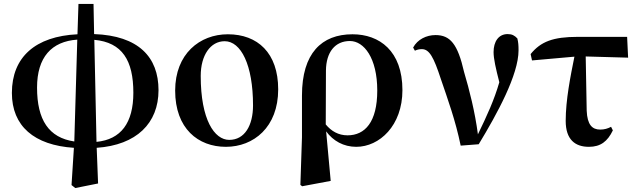

<svg xmlns="http://www.w3.org/2000/svg" viewBox="-20 -725 3214 969"><path d="M355 -11C226 -30 167 -120 167 -283C167 -436 240 -516 370 -525ZM341 209 360 224 475 201 468 21C669 7 780 -103 780 -270C780 -437 679 -545 455 -553L452 -705H376L371 -552C159 -542 40 -437 40 -256C40 -89 152 8 353 21ZM456 -524C597 -511 653 -420 653 -257C653 -104 590 -21 467 -9Z M1120 16C1260 16 1384 -83 1384 -274C1384 -458 1280 -552 1130 -552C988 -552 864 -453 864 -268C864 -76 980 16 1120 16ZM1137 -19C1062 -19 993 -121 993 -342C993 -446 1042 -517 1114 -517C1196 -517 1257 -398 1257 -193C1257 -92 1215 -19 1137 -19Z M1496 208 1505 215 1649 188 1626 -62C1661 -14 1714 16 1778 16C1895 16 2011 -91 2011 -270C2011 -468 1895 -552 1759 -552C1603 -552 1504 -456 1504 -243V-32ZM1624 -97 1625 -369C1626 -462 1671 -518 1746 -518C1817 -518 1884 -432 1884 -268C1884 -109 1822 -42 1734 -42C1688 -42 1652 -63 1624 -97Z M2305 10 2396 3C2490 -152 2597 -348 2597 -471C2597 -496 2596 -511 2591 -531C2577 -546 2564 -553 2542 -553C2496 -553 2471 -515 2471 -462C2471 -429 2482 -380 2500 -310C2474 -220 2438 -142 2392 -47C2377 -161 2349 -271 2322 -362C2290 -503 2252 -548 2178 -548C2132 -548 2087 -526 2065 -485L2074 -469C2084 -474 2095 -477 2109 -477C2147 -477 2169 -436 2205 -326C2239 -226 2279 -117 2305 10Z M2952 16C3011 16 3046 -11 3073 -67L3064 -85C3047 -76 3030 -71 3009 -71C2969 -71 2944 -95 2941 -166L2936 -440L3150 -434L3145 -539H2896C2771 -539 2709 -515 2658 -452L2665 -420L2879 -439C2859 -340 2835 -220 2835 -115C2835 -20 2883 16 2952 16Z"/></svg>

Font: GenRyuMin2 TW B
Style: Regular
Weight: 700
Version: Version 2.100;PS 2.1;hotconv 16.6.51;makeotf.lib2.5.65220 DE